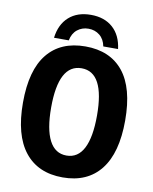

<svg xmlns="http://www.w3.org/2000/svg" viewBox="-92 -902 783 980"><g transform="rotate(10 300.0 -412.0)"><path d="M299.8 -760.7Q266.6 -760.7 241.9 -741Q217.3 -721.2 210.4 -684.6H133.8Q142.6 -754.9 186 -793.7Q229.5 -832.5 299.8 -832.5Q370.1 -832.5 413.6 -793.7Q457 -754.9 465.8 -684.6H389.2Q382.3 -721.2 357.9 -741Q333.5 -760.7 299.8 -760.7ZM564.9 -331.5Q564.9 -163.1 496.6 -76.7Q428.2 9.8 300.3 9.8Q172.4 9.8 103.8 -76.7Q35.2 -163.1 35.2 -331.5Q35.2 -500 103.8 -584.5Q172.4 -668.9 300.3 -668.9Q428.2 -668.9 496.6 -584.5Q564.9 -500 564.9 -331.5ZM418.9 -331.5Q418.9 -555.7 300.3 -555.7Q181.2 -555.7 181.2 -331.5Q181.2 -219.2 211.2 -161.4Q241.2 -103.5 300.3 -103.5Q359.4 -103.5 389.2 -161.4Q418.9 -219.2 418.9 -331.5Z"/></g></svg>

Font: Cousine
Style: Bold
Weight: 700
Monospace: yes
Designer: Steve Matteson
Foundry: Ascender Corporation
Version: Version 1.20